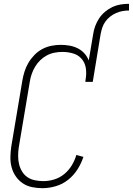

<svg xmlns="http://www.w3.org/2000/svg" viewBox="-20 -978 696 1006"><path d="M468 -798Q471 -820 479 -841.5Q487 -863 499.5 -882Q512 -901 530.5 -916.5Q549 -932 569.5 -941.5Q590 -951 612 -954.5Q634 -958 656 -958V-923Q639 -923 622 -920Q605 -917 588 -909.5Q571 -902 556.5 -890.5Q542 -879 531.5 -864Q521 -849 515.5 -832Q510 -815 507 -798ZM203 8Q175 8 148 2.5Q121 -3 99.5 -17.5Q78 -32 63 -53.5Q48 -75 41 -101Q34 -127 34.5 -154.5Q35 -182 39 -210L97 -555Q101 -579 108.5 -603Q116 -627 129 -649Q142 -671 160.5 -690Q179 -709 201.5 -721Q224 -733 249 -738Q274 -743 298 -743Q321 -743 344 -739Q367 -735 387 -725Q407 -715 422 -698.5Q437 -682 445 -661L468 -798H507L466 -549H427L429 -565Q434 -594 429.5 -622Q425 -650 407.5 -670Q390 -690 363 -698Q336 -706 307 -706Q287 -706 266 -702Q245 -698 226 -688Q207 -678 191 -662.5Q175 -647 164 -628.5Q153 -610 146 -590Q139 -570 136 -549L78 -204Q75 -182 75 -160Q75 -138 80 -117.5Q85 -97 96 -79Q107 -61 124 -49.5Q141 -38 163 -33.5Q185 -29 207 -29Q235 -29 263.5 -37.5Q292 -46 316 -65.5Q340 -85 356 -111.5Q372 -138 380 -166L417 -156Q406 -122 386 -90.5Q366 -59 337 -36Q308 -13 272.5 -2.5Q237 8 203 8Z"/></svg>

Font: Iosevka Extralight
Style: Italic
Weight: 200
Italic angle: -9°
Monospace: yes
Designer: Belleve Invis
Foundry: Belleve Invis
Version: Version 32.5.0; ttfautohint (v1.8.4)